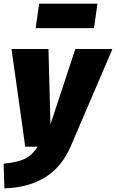

<svg xmlns="http://www.w3.org/2000/svg" viewBox="-41 -802 635 1050"><path d="M345 0Q250 220 -17 228L-21 93Q56 86 96.5 65.5Q137 45 165 0H97L22 -534H224L235 -122L371 -534H574ZM473 -648H154L173 -782H492Z"/></svg>

Font: Fira Sans Black
Style: Italic
Weight: 900
Italic angle: -8°
Designer: Carrois Corporate & Edenspiekermann AG
Foundry: Carrois Corporate GbR & Edenspiekermann AG
Version: Version 4.203